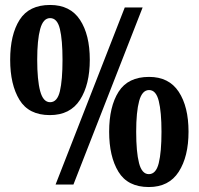

<svg xmlns="http://www.w3.org/2000/svg" viewBox="-20 -744 801 774"><path d="M181 -280Q96 -280 58.5 -341.5Q21 -403 21 -503Q21 -604 59 -664Q97 -724 182 -724Q263 -724 302.5 -664Q342 -604 342 -503Q342 -403 302.5 -341.5Q263 -280 181 -280ZM204 0 483 -714H555L276 0ZM182 -332Q211 -332 221.5 -376.5Q232 -421 232 -503Q232 -583 221.5 -627Q211 -671 182 -671Q154 -671 142 -627Q130 -583 130 -503Q130 -421 142 -376.5Q154 -332 182 -332ZM580 10Q495 10 457.5 -51.5Q420 -113 420 -213Q420 -314 458 -374Q496 -434 581 -434Q661 -434 700.5 -374Q740 -314 740 -213Q740 -113 700.5 -51.5Q661 10 580 10ZM580 -42Q609 -42 620 -86.5Q631 -131 631 -213Q631 -293 620 -337Q609 -381 581 -381Q553 -381 541 -337Q529 -293 529 -213Q529 -131 540.5 -86.5Q552 -42 580 -42Z"/></svg>

Font: Noto Serif Thai ExtraCondensed Black
Style: Regular
Weight: 900
Width: 2
Designer: Monotype Design Team
Foundry: Monotype Imaging Inc.
Version: Version 2.002; ttfautohint (v1.8.4.7-5d5b)